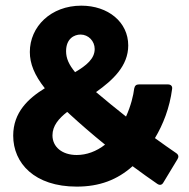

<svg xmlns="http://www.w3.org/2000/svg" viewBox="-20 -657 677 688"><path d="M611.3 -108.4C589.8 -123 563.5 -141.6 535.2 -162.1C564.5 -210.9 587.9 -270.5 596.7 -337.9C598.6 -348.6 591.8 -354.5 582 -354.5H477.5C467.8 -354.5 462.9 -349.6 460.9 -339.8C458 -315.4 449.2 -278.3 431.6 -239.3C394.5 -268.6 357.4 -298.8 325.2 -326.2C325.2 -326.2 324.2 -326.2 324.2 -327.1C384.8 -370.1 439.5 -420.9 439.5 -494.1C439.5 -578.1 367.2 -636.7 271.5 -636.7C162.1 -636.7 86.9 -561.5 86.9 -470.7C86.9 -428.7 103.5 -387.7 140.6 -340.8C82 -304.7 27.3 -254.9 27.3 -170.9C27.3 -72.3 103.5 11.7 254.9 11.7C336.9 11.7 400.4 -12.7 455.1 -61.5C487.3 -38.1 517.6 -15.6 543.9 2C552.7 7.8 560.5 5.9 565.4 -2.9L616.2 -86.9C621.1 -94.7 620.1 -102.5 611.3 -108.4ZM268.6 -533.2C296.9 -533.2 319.3 -509.8 319.3 -481.4C319.3 -446.3 289.1 -421.9 249 -398.4C226.6 -425.8 216.8 -448.2 216.8 -473.6C216.8 -518.6 246.1 -533.2 268.6 -533.2ZM254.9 -101.6C202.1 -101.6 168 -130.9 168 -171.9C168 -206.1 190.4 -232.4 220.7 -255.9C223.6 -253.9 225.6 -252 228.5 -249C265.6 -214.8 310.5 -175.8 356.4 -138.7C325.2 -114.3 290 -101.6 254.9 -101.6Z"/></svg>

Font: Ed Sans Neue
Style: Bold
Weight: 700
Designer: Stephen Hutchings
Version: Version 1.004;PS 001.004;hotconv 1.0.88;makeotf.lib2.5.64775